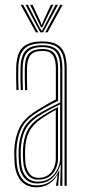

<svg xmlns="http://www.w3.org/2000/svg" viewBox="-20 -780 355 806"><path d="M251 0V-492.5Q251 -549 229.2 -573.5Q207.5 -598 157.5 -598Q105.5 -598 82.2 -574.9Q59 -551.8 57 -498.5Q56.2 -476.8 56.6 -451.5Q57 -426.2 58 -402H49Q48 -427 47.6 -452.1Q47.2 -477.2 48 -498.8Q49.8 -556 75.2 -581Q100.8 -606 157.5 -606Q194.2 -606 216.8 -594.5Q239.2 -583 249.6 -558Q260 -533 260 -492.5V0ZM139.2 -17.5Q170.5 -17.5 191.1 -33.1Q211.8 -48.8 222.1 -71.6Q232.5 -94.5 232.5 -115.5V-341.8Q212.2 -332.2 187.2 -319Q162.2 -305.8 141 -292Q102 -266.8 85.5 -233.5Q69 -200.2 67 -149Q66.5 -136.2 67 -126Q67.5 -115.8 68.2 -101Q70.8 -59.8 89.5 -38.6Q108.2 -17.5 139.2 -17.5ZM140.5 -25.8Q112.2 -25.8 96.1 -46Q80 -66.2 77.5 -101.5Q76.5 -116.5 76.2 -127.5Q76 -138.5 76.2 -148.8Q78.2 -198.8 93.9 -230Q109.5 -261.2 144.8 -285Q161.2 -296.2 182.4 -308.5Q203.5 -320.8 223.5 -330.5V-114.8Q223.5 -94.2 215 -73.6Q206.5 -53 188.2 -39.4Q170 -25.8 140.5 -25.8ZM141.5 -33.5Q167.2 -33.5 183.4 -45.8Q199.5 -58 206.9 -76.6Q214.2 -95.2 214.2 -114.5V-319Q198.5 -310.5 182 -300.4Q165.5 -290.2 148.2 -278Q116 -254.8 101.5 -225.6Q87 -196.5 85.2 -148.5Q85 -137.5 85.2 -127.1Q85.5 -116.8 86.2 -102.5Q88.2 -71.2 102.4 -52.4Q116.5 -33.5 141.5 -33.5ZM133 6.2Q90.8 6.2 67.4 -21.8Q44 -49.8 41 -99.2Q40 -115.5 39.9 -128.6Q39.8 -141.8 40 -151.8Q42.5 -202.5 60.9 -241.8Q79.2 -281 129.2 -313.2Q144.8 -323 158.9 -331.6Q173 -340.2 186.8 -347.9Q200.5 -355.5 214.5 -362.2V-492.5Q214.5 -527.8 202.8 -547Q191 -566.2 157.5 -566.2Q123.2 -566.2 109 -549.6Q94.8 -533 93.5 -497Q93 -478.2 93.1 -455.4Q93.2 -432.5 94.2 -402H85.2Q84.2 -432.5 84 -455.4Q83.8 -478.2 84.2 -497.5Q85.5 -538 102.4 -556.1Q119.2 -574.2 157.5 -574.2Q195.8 -574.2 209.8 -553.5Q223.8 -532.8 223.8 -492.5V-356.5Q199.2 -345.2 176.1 -332.1Q153 -319 132.5 -305.8Q85.5 -275.8 68.5 -238.1Q51.5 -200.5 49 -151.2Q48.5 -137.8 48.8 -127.1Q49 -116.5 50 -99.8Q53 -52.5 75 -27.1Q97 -1.8 135 -1.8Q167.8 -1.8 191.8 -18.9Q215.8 -36 227.2 -64.2H229.2L224.8 -9.2V0H215.5V-4.5L221.8 -45H220Q207.2 -21.2 184.5 -7.5Q161.8 6.2 133 6.2ZM233 0V-22.2L235 -87.8H233Q224.8 -56.2 199.9 -33Q175 -9.8 136.8 -9.8Q102.2 -9.8 82 -33.2Q61.8 -56.8 59.2 -100.2Q58.2 -116.8 58 -127.8Q57.8 -138.8 58.2 -150.8Q60.2 -198.2 76.1 -234.2Q92 -270.2 137 -299Q152.5 -308.8 169.9 -318.2Q187.2 -327.8 203.8 -336Q220.2 -344.2 232.8 -350V-492.5Q232.8 -540.5 215.4 -561.4Q198 -582.2 157.5 -582.2Q115 -582.2 95.9 -562.6Q76.8 -543 75.2 -497.8Q74.5 -476 74.9 -450.8Q75.2 -425.5 76 -402H67.2Q66.2 -426 65.9 -451.6Q65.5 -477.2 66.2 -498Q67.8 -547.2 88.9 -568.8Q110 -590.2 157.5 -590.2Q202.8 -590.2 222.2 -567.5Q241.8 -544.8 241.8 -492.5V0ZM67 -759.8H77.2L140.5 -644.2H130.5ZM87 -759.8H97.2L145.2 -666.5L153.5 -652H156.8L164.8 -666.5L213 -759.8H223.2L161 -644.2H149.2ZM106.5 -759.8H116.8L150.2 -687.8L154 -675.5H156.2L160 -687.8L193.5 -759.8H203.8L165.2 -680.8L158.2 -665.5H152L144.8 -680.8ZM233 -759.8H243L179.8 -644.2H169.8Z"/></svg>

Font: Big Shoulders Inline Display Thin Light
Style: Regular
Weight: 300
Version: Version 2.002